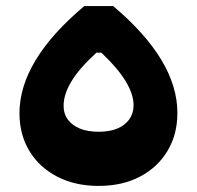

<svg xmlns="http://www.w3.org/2000/svg" viewBox="-20 -611 648 631"><path d="M257 -591H352Q563 -413 563 -240Q563 -169 530.5 -115Q498 -61 440 -30.5Q382 0 304 0Q227 0 168 -30.5Q109 -61 76.5 -115Q44 -169 44 -239Q44 -412 257 -591ZM297 -438Q241 -387 215 -344Q189 -301 189 -263Q189 -237 203 -218Q217 -199 242.5 -188.5Q268 -178 304 -178Q340 -178 365.5 -188.5Q391 -199 405 -219Q419 -239 419 -265Q419 -301 393 -344Q367 -387 313 -438Z"/></svg>

Font: Alexandria
Style: Bold
Weight: 700
Designer: Mohamed Gaber
Foundry: Kief Type Foundry
Version: Version 5.100